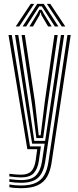

<svg xmlns="http://www.w3.org/2000/svg" viewBox="-20 -784 412 1009"><path d="M90.5 205Q73.5 205 57.1 203.6Q40.7 202.2 29.1 199.7V185.6Q43 188.2 59.3 189.5Q75.6 190.8 90.5 190.8Q139.5 190.8 168.7 176.6Q198 162.5 213.1 135.4Q228.2 108.3 234.2 69.1L334.4 -600H351.6L250.9 71.8Q244.6 114 228 143.9Q211.4 173.7 178.6 189.4Q145.8 205 90.5 205ZM90.5 148.3Q78.9 148.3 63.7 147Q48.5 145.8 29.1 143.3V129.3Q49.8 131.9 64.6 133Q79.4 134 90.5 134Q126.7 134 144.3 115.8Q161.9 97.6 167.6 58.2L175.6 0H123.7L24.8 -600H41.8L137.7 -14.5H195L184.2 61Q177.9 104.2 157.2 126.2Q136.5 148.3 90.5 148.3ZM90.5 176.6Q77.3 176.6 61.1 175.4Q44.8 174.1 29.1 171.6V157.4Q47.1 159.9 62.8 161.1Q78.4 162.4 90.5 162.4Q145.8 162.4 169.6 137.2Q193.5 112.1 200.9 63.7L214.7 -29.1H148.8L118.9 -213.8L59 -600H76.2L133.4 -225.9L160.2 -43.6H217.2L300.3 -600H317.2L217.5 66.3Q209.2 121.7 181.1 149.2Q153 176.6 90.5 176.6ZM171.2 -58.3 147.7 -237.8 93.4 -600H110.6L163.5 -249.1L183.5 -72.8H193.6L215.5 -250.2L265.9 -600H283.1L229.8 -231.6L206.7 -58.3ZM62.7 -645 141.6 -763.7H159.7L81.2 -645ZM98.9 -645 175.7 -763.7H210L286.9 -645H268L215.3 -727L199.6 -750.6H186.4L170.5 -726.7L117.7 -645ZM134.6 -645 177 -713.9 186.6 -732.5H199.4L209 -713.9L251.6 -645H232.7L197.7 -704.6L194.4 -717.6H191.6L188.1 -704.6L153.5 -645ZM304.6 -645 226.1 -763.7H244.2L323.1 -645Z"/></svg>

Font: Big Shoulders Inline Text SC Thin
Style: Regular
Weight: 100
Designer: Patric King
Foundry: XO Type Co
Version: Version 2.002